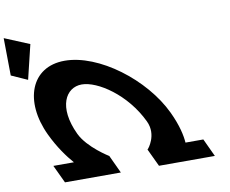

<svg xmlns="http://www.w3.org/2000/svg" viewBox="-256 -1109 1474 1233"><g transform="rotate(-10 481.5 -492.0)"><path d="M-153.9 -738.3 -48.9 -691.3 5.2 -915.2 -156.9 -982.4ZM201.9 -295.5C112.5 -484.5 180.4 -602.5 284.5 -602.5C387.5 -602.5 567 -484.5 656.4 -295.5C701.8 -199.5 631.1 -119.5 631.1 -119.5L633.2 -119H627.7L683 -2H1047.3L992.8 -119H876.4C873.2 -164.3 859.3 -233.1 816 -324.5C705.4 -558.5 424.8 -771.5 202.7 -771.5C-18.5 -771.5 -95.4 -557.5 14.8 -324.5C58 -233.1 109.1 -164.3 148.7 -119H14.8L70 -2H434.3L380.1 -118.3L380.8 -118.5C380.8 -118.5 247.3 -199.5 201.9 -295.5Z"/></g></svg>

Font: Hussar
Style: BdOpOblFive
Weight: 700
Foundry: Cannot Into Space Fonts
Version: Version 2.00